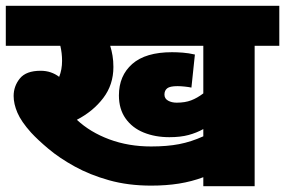

<svg xmlns="http://www.w3.org/2000/svg" viewBox="-20 -642 983 662"><path d="M858 -484V0H681V-31Q641 -16 597 -9Q553 -2 501 -2Q422 -2 356 -20.5Q290 -39 237.5 -68Q185 -97 147.5 -128.5Q110 -160 87 -185Q53 -223 40 -253.5Q27 -284 27 -311Q27 -345 48.5 -371.5Q70 -398 120 -398Q139 -398 155 -392.5Q171 -387 184 -377Q194 -402 194 -432Q194 -459 188 -484H0V-622H943V-484ZM589 -288Q618 -288 639 -296Q660 -304 681 -320V-484H360Q365 -468 368 -450Q371 -432 371 -411Q371 -350 336 -304Q301 -258 245 -229Q291 -186 357 -161.5Q423 -137 501 -137Q556 -137 597.5 -145Q639 -153 681 -172V-197Q658 -184 630 -176.5Q602 -169 564 -169Q515 -169 475.5 -185Q436 -201 413 -233.5Q390 -266 390 -313Q390 -381 436 -421.5Q482 -462 573 -462Q590 -462 610 -460.5Q630 -459 652 -454L640 -340Q631 -342 617 -343.5Q603 -345 592 -345Q566 -345 556.5 -337.5Q547 -330 547 -316Q547 -302 559.5 -295Q572 -288 589 -288Z"/></svg>

Font: Noto Sans Devanagari UI Black
Style: Regular
Weight: 900
Designer: Jelle Bosma - Monotype Design Team
Foundry: Monotype Imaging Inc.
Version: Version 2.003; ttfautohint (v1.8.4.7-5d5b)